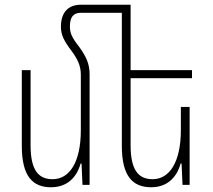

<svg xmlns="http://www.w3.org/2000/svg" viewBox="-20 -780 898 810"><path d="M358 -466C358 -509 345 -539 315 -581C282 -623 275 -641 275 -669C275 -706 288 -726 321 -726H494V-164C494 -35 541 10 618 10C683 10 725 -29 742 -90H746L750 0H780V-329H743V-231C743 -98 696 -24 624 -24C565 -24 531 -61 531 -167V-450H790V-484H531V-760H321C272 -760 237 -732 237 -667C237 -632 251 -606 282 -565C309 -529 321 -500 321 -465V-231C321 -97 274 -24 202 -24C143 -24 109 -61 109 -167V-484H72V-164C72 -35 119 10 195 10C261 10 303 -29 320 -90H324L328 0H358Z"/></svg>

Font: Noto Sans Armenian Condensed ExtraLight
Style: Regular
Weight: 200
Width: 3
Designer: Monotype Design Team
Foundry: Monotype Imaging Inc.
Version: Version 2.008